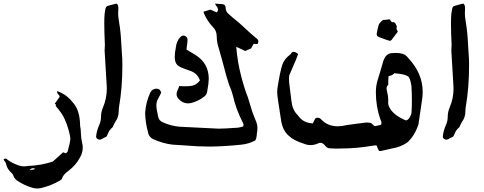

<svg xmlns="http://www.w3.org/2000/svg" viewBox="-58 -777 2692 1067"><path d="M147.9 270.5Q131.8 270.5 115.7 264.6Q75.7 252 42.5 230Q22.9 219.2 16.6 200.2Q13.2 189.5 3.9 182.1Q-16.6 163.1 -22.5 140.1Q-25.4 125 -36.6 113.3Q-37.6 112.8 -37.6 109.9Q-37.6 107.9 -36.1 106.9Q-31.2 104.5 -26.4 104.5Q-22 104.5 -17.1 109.9Q8.8 129.9 46.4 142.6Q61 147.5 76.2 147.5Q85.4 147.5 94.7 145.5Q172.9 142.1 234.4 121.1Q242.7 115.2 270 89.8L293 69.3L307.6 75.2Q314.9 70.3 317.9 64.9Q333 9.8 333 -5.4Q333 -18.1 324 -52Q314.9 -85.9 301.3 -115.2Q290.5 -142.6 250.5 -189.5Q253.9 -191.4 253.9 -193.4Q253.9 -196.3 246.1 -200.2Q259.8 -220.2 273.9 -239.3Q272.9 -246.1 266.1 -252.4Q259.3 -258.8 259.3 -265.1Q259.3 -268.1 260.7 -271L262.7 -270Q305.7 -253.4 333.5 -223.1L352.5 -200.7Q386.2 -159.7 387.2 -78.1Q391.6 -57.1 391.8 -33.4Q392.1 -9.8 398.4 16.6Q401.9 30.3 401.9 43.5Q401.9 72.3 385.7 99.6Q363.3 141.6 322.3 172.4Q291.5 194.3 286.1 216.8Q285.2 220.2 275.4 226.1Q227.5 254.4 170.4 268.1Q159.2 270.5 147.9 270.5ZM115.2 167Q127.9 167 137.7 161.6Q130.9 157.7 125 157.7Q117.7 157.7 105.5 166.5Z M495.6 -1Q488.8 -1 482.4 -5.6Q476.1 -10.3 476.1 -19.5Q479 -47.9 491.7 -78.6Q503.4 -102.1 503.4 -128.7Q503.4 -155.3 514.6 -180.7Q535.6 -230.5 535.6 -284.7L535.2 -298.3Q529.3 -388.2 524.4 -478.5L523.4 -496.6Q523.4 -506.3 524.9 -527.3Q521.5 -600.6 521.5 -646Q521.5 -681.2 523.4 -700.2L527.8 -726.6Q529.3 -736.3 533.7 -740.5Q538.1 -744.6 583.5 -755.9L592.3 -756.3Q598.6 -747.6 599.1 -740Q599.6 -732.4 599.6 -727.5L598.6 -701.2Q598.6 -686 603.5 -655.8Q613.3 -598.1 615.7 -539.6Q616.7 -512.7 619.1 -485.8Q622.1 -450.7 622.1 -416Q622.1 -289.6 604 -186Q601.6 -172.9 601.6 -156.2Q601.1 -125 583 -100.1Q578.1 -92.8 571.3 -77.6Q569.3 -69.8 565.9 -68.4Q548.3 -53.2 541 -32.2L534.2 -18.6L529.3 -15.6Q509.8 -6.3 507.3 -3.9Q501.5 -1 495.6 -1Z M1111.8 37.6Q1040.5 37.6 969.7 31.2Q936 28.3 901.9 26.9Q848.6 21 796.4 -2.4Q768.6 -14.2 764.2 -43.9Q750 -95.2 748.5 -148.9Q752.4 -208.5 776.9 -262.2Q788.1 -284.2 813 -284.2Q832 -284.2 837.9 -262.2Q835.4 -258.8 834 -253.9L822.8 -232.4Q811 -213.4 811 -192.4Q811 -171.9 820.8 -128.9Q825.7 -105 848.6 -96.7Q892.6 -76.7 940.4 -72.8Q1130.9 -63 1157.2 -62Q1188 -62 1263.7 -67.4Q1274.9 -68.8 1293.5 -74.2Q1295.4 -79.1 1295.4 -83Q1295.4 -90.8 1287.6 -103.5Q1252.9 -172.4 1237.3 -242.2Q1228.5 -276.9 1214.8 -306.6Q1204.1 -335.9 1177.2 -439.9Q1161.6 -497.6 1154.8 -519Q1146.5 -546.4 1146.5 -574.2Q1146.5 -605.5 1125.5 -626.5Q1096.2 -657.2 1078.6 -695.8Q1076.2 -699.7 1074.7 -706.1L1072.3 -711.9L1111.8 -723.6L1146.5 -708Q1153.8 -716.3 1153.8 -723.1Q1153.3 -732.9 1146.5 -741Q1139.6 -749 1137.2 -756.8L1174.3 -754.4Q1196.3 -753.9 1196.3 -731.4Q1197.3 -711.9 1211.9 -699.7Q1228.5 -684.6 1233.4 -680.7Q1269.5 -652.8 1302 -621.6Q1334.5 -590.3 1369.1 -562.5Q1377.9 -555.2 1377.9 -546.4Q1377.9 -540 1373 -532.2Q1362.3 -533.2 1351.6 -533.2Q1347.7 -526.9 1344.5 -520.8Q1341.3 -514.6 1337.4 -507.8L1304.7 -493.7Q1280.3 -505.9 1254.9 -517.1Q1261.2 -434.1 1282.7 -352.1Q1300.3 -284.2 1319.3 -236.8L1342.8 -159.7Q1355 -126 1365.2 -102.1Q1372.6 -83.5 1372.6 -64.9Q1372.6 -52.7 1369.6 -35.2Q1368.7 -29.3 1368.7 -23.9Q1367.7 -9.3 1360.8 3.4Q1323.7 22.9 1283.7 26.9Q1198.2 36.1 1111.8 37.6ZM986.3 -202.6Q958.5 -202.6 936 -225.6Q923.3 -238.8 923.3 -253.9Q923.3 -262.2 926.8 -271Q936.5 -292.5 938 -298.8Q952.6 -297.4 966.8 -297.4Q991.2 -297.4 1008.3 -300.3Q1033.7 -304.7 1053.2 -330.1Q1040 -366.7 1006.8 -380.4L959 -397.9Q931.2 -408.2 922.1 -422.6Q913.1 -437 913.1 -461.4Q913.1 -482.4 918.9 -511.7Q923.3 -550.8 945.3 -571.8Q952.1 -579.1 961.4 -579.1Q965.8 -579.1 970.7 -577.1Q984.4 -570.3 984.4 -554.7Q984.4 -548.8 982.9 -541.5V-537.1Q978.5 -509.3 978.5 -501.5Q1002 -486.8 1025.9 -473.1Q1102.1 -426.8 1102.1 -338.9Q1102.1 -316.4 1093.8 -271Q1091.8 -251.5 1077.6 -240.7Q1044.4 -214.8 1004.4 -204.6Q995.1 -202.6 986.3 -202.6Z M2053.7 62.5Q2050.3 62.5 2048.3 61Q2044.9 58.1 2036.6 36.1L2034.7 30.8L2025.9 31.2Q2016.1 31.7 2006.3 33.7Q1920.9 48.3 1835 48.3L1806.6 48.8Q1793 48.8 1779.3 47.4L1772.5 46.9Q1759.3 46.4 1749 32.7Q1736.3 16.6 1722.7 16.6Q1716.3 16.6 1709.5 20Q1688.5 29.3 1668 29.3Q1648.9 29.3 1630.4 21.5Q1575.2 4.4 1547.4 -22Q1515.6 -48.3 1505.4 -100.1Q1482.4 -243.7 1482.4 -262.2Q1482.4 -277.8 1484.9 -293.5Q1497.6 -375 1510.7 -417Q1522 -450.2 1555.2 -474.1Q1564.5 -488.3 1569.8 -488.8H1574.7Q1584.5 -488.8 1598.6 -476.6L1594.2 -464.8Q1589.8 -450.2 1573.2 -413.6Q1563.5 -391.6 1554.2 -369.1Q1547.9 -361.3 1547.9 -338.4Q1547.9 -323.2 1550.8 -301.8Q1553.7 -280.3 1556.2 -259.3Q1558.6 -235.8 1562 -212.4Q1567.9 -164.1 1596.7 -137.2Q1625.5 -93.3 1680.2 -91.3L1694.8 -119.6Q1701.2 -123 1707 -123Q1714.8 -123 1722.7 -117.7Q1760.3 -75.2 1818.8 -75.2Q1842.8 -75.2 1869.6 -82Q1897.9 -85.4 1926.8 -89.8Q1971.7 -96.2 1977.5 -96.2Q1987.8 -96.2 1994.6 -94.7H1996.1Q2004.9 -94.7 2013.2 -85.4Q2021.5 -76.2 2027.3 -76.2Q2030.8 -76.2 2034.2 -77.6L2060.1 -83.5Q2062 -89.8 2062 -94.7Q2062 -101.1 2057.6 -109.4L2055.7 -113.8Q2030.8 -185.5 2030.8 -263.7Q2030.8 -295.4 2038.6 -324.7Q2050.3 -365.7 2063 -406.2L2072.3 -438Q2085.4 -477.5 2115.2 -481.4Q2129.4 -482.9 2141.6 -482.9Q2185.1 -482.9 2203.6 -462.9L2212.4 -452.6Q2291 -368.7 2291 -266.1Q2291 -248 2288.6 -230Q2278.3 -163.1 2269 -96.2Q2268.6 -94.7 2268.6 -92.5Q2268.6 -90.3 2268.1 -87.9Q2246.1 -20 2203.6 16.1Q2165.5 41 2123.5 47.4Q2102.5 51.8 2061 61.5Q2056.6 62.5 2053.7 62.5ZM2201.2 -108.4Q2210 -110.8 2218.8 -124.8Q2227.5 -138.7 2229 -152.3Q2231 -184.6 2231 -219.2Q2231 -257.8 2228.5 -298.8Q2221.7 -344.7 2209.5 -352.5Q2192.4 -365.2 2136.7 -369.6L2135.3 -371.1Q2120.6 -356.4 2101.6 -354Q2099.6 -337.4 2099.6 -319.8V-305.2Q2090.3 -298.8 2090.3 -285.2Q2090.3 -279.8 2093.8 -264.6Q2099.6 -243.7 2099.6 -220.7L2099.1 -206.1Q2099.1 -198.7 2101.6 -190.4Q2119.6 -143.1 2184.6 -113.8Q2191.4 -108.4 2198.7 -108.4ZM2107.4 -550.3Q2105 -550.3 2089.4 -555.7Q2041 -571.8 2038.1 -577.6Q2035.2 -583.5 2035.2 -588.4Q2035.2 -591.3 2039.6 -611.8Q2042.5 -626 2046.9 -640.1Q2056.6 -657.7 2072.8 -667Q2075.7 -666.5 2079.1 -666.5Q2086.4 -666.5 2096.2 -668.5L2103 -669.4Q2111.3 -669.4 2111.8 -663.6Q2112.3 -660.6 2120.6 -653.3Q2123.5 -654.3 2126 -654.3Q2137.7 -654.3 2144 -637.7Q2145 -636.2 2145.5 -634.5Q2146 -632.8 2146.7 -631.6Q2147.5 -630.4 2147.5 -628.9Q2145.5 -623.5 2145.5 -619.6Q2145.5 -612.3 2152.8 -601.1L2119.6 -557.1Q2114.7 -550.3 2107.4 -550.3Z M2422.4 -1Q2415.5 -1 2409.2 -5.6Q2402.8 -10.3 2402.8 -19.5Q2405.8 -47.9 2418.5 -78.6Q2430.2 -102.1 2430.2 -128.7Q2430.2 -155.3 2441.4 -180.7Q2462.4 -230.5 2462.4 -284.7L2461.9 -298.3Q2456.1 -388.2 2451.2 -478.5L2450.2 -496.6Q2450.2 -506.3 2451.7 -527.3Q2448.2 -600.6 2448.2 -646Q2448.2 -681.2 2450.2 -700.2L2454.6 -726.6Q2456.1 -736.3 2460.4 -740.5Q2464.8 -744.6 2510.3 -755.9L2519 -756.3Q2525.4 -747.6 2525.9 -740Q2526.4 -732.4 2526.4 -727.5L2525.4 -701.2Q2525.4 -686 2530.3 -655.8Q2540 -598.1 2542.5 -539.6Q2543.5 -512.7 2545.9 -485.8Q2548.8 -450.7 2548.8 -416Q2548.8 -289.6 2530.8 -186Q2528.3 -172.9 2528.3 -156.2Q2527.8 -125 2509.8 -100.1Q2504.9 -92.8 2498 -77.6Q2496.1 -69.8 2492.7 -68.4Q2475.1 -53.2 2467.8 -32.2L2460.9 -18.6L2456.1 -15.6Q2436.5 -6.3 2434.1 -3.9Q2428.2 -1 2422.4 -1Z"/></svg>

Font: Kurland
Style: Regular
Weight: 400
Designer: GGBot
Version: 0.22